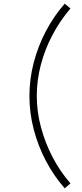

<svg xmlns="http://www.w3.org/2000/svg" viewBox="-20 -852 448 1044"><path d="M332 172Q273 105 230 23.5Q187 -58 163.5 -148Q140 -238 140 -330Q140 -422 163.5 -512Q187 -602 230 -683.5Q273 -765 332 -832L363 -806Q306 -739 265 -661.2Q224 -583.5 202 -499.5Q180 -415.5 180 -330Q180 -246 202.5 -161Q225 -76 266 2.5Q307 81 363 145Z"/></svg>

Font: Manrope ExtraLight ExtraLight
Style: Regular
Weight: 250
Version: Version 4.501